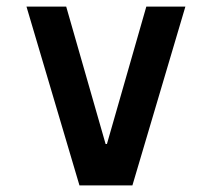

<svg xmlns="http://www.w3.org/2000/svg" viewBox="-20 -560 640 580"><path d="M220 0H380L540 -540H422L303 -125H299L180 -540H60Z"/></svg>

Font: CommitMono
Style: Bold
Weight: 700
Monospace: yes
Designer: Eigil Nikolajsen
Foundry: Eigil Nikolajsen
Version: Version 1.143